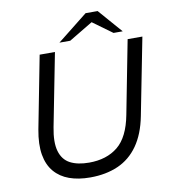

<svg xmlns="http://www.w3.org/2000/svg" viewBox="-95 -960 926 1051"><g transform="rotate(-10 368.0 -435.0)"><path d="M322 10Q256 10 206 -8Q156 -26 124 -63.5Q92 -101 82 -159Q72 -217 87 -298L165 -700H250L171 -296Q155 -214 169.5 -164Q184 -114 225 -92.5Q266 -71 330 -71Q427 -71 489.5 -121.5Q552 -172 575 -293L654 -700H736L652 -272Q633 -175 588.5 -112Q544 -49 476.5 -19.5Q409 10 322 10ZM283 -746 452 -880H519L493 -836L343 -746ZM584 -747 459 -838 452 -880H519L635 -747Z"/></g></svg>

Font: REM Light
Style: Italic
Weight: 300
Italic angle: -11°
Designer: Octavio Pardo
Foundry: Ashler Design
Version: Version 1.005;gftools[0.9.28]